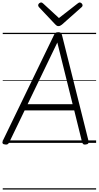

<svg xmlns="http://www.w3.org/2000/svg" viewBox="-22 -1149 793 1544"><path d="M20 13Q4 12 -0.5 4Q-5 -4 1 -18L412 -867Q417 -880 424.5 -885Q432 -890 447 -890Q461 -890 467.5 -884.5Q474 -879 477 -865L690 -15Q693 -3 687.5 4.5Q682 12 667 13Q653 15 647 10Q641 5 637 -10L575 -261H176L55 -10Q48 5 41 10Q34 15 20 13ZM200 -311H562L439 -807ZM619 -1129Q628 -1129 635 -1121.5Q642 -1114 642 -1106Q642 -1102 640.5 -1099Q639 -1096 635 -1092L476 -951Q468 -946 462.5 -942.5Q457 -939 448 -939Q440 -939 434.5 -942.5Q429 -946 423 -952L290 -1093Q287 -1097 286 -1101Q285 -1105 285 -1107Q285 -1116 293 -1122.5Q301 -1129 308 -1129Q314 -1129 317.5 -1126.5Q321 -1124 326 -1120L452 -1004L601 -1120Q607 -1124 610.5 -1126.5Q614 -1129 619 -1129ZM0 365H751V375H0ZM0 -20H751V0H0ZM0 -505H751V-500H0ZM0 -885H751V-875H0Z"/></svg>

Font: Playwrite GB J Guides
Style: Italic
Weight: 400
Italic angle: -7.01216°
Designer: Veronika Burian, José Scaglione
Foundry: TypeTogether
Version: Version 1.003